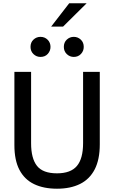

<svg xmlns="http://www.w3.org/2000/svg" viewBox="-20 -1134 694 1167"><path d="M326.5 13Q245 13 187 -15Q129 -43 98.2 -101.5Q67.5 -160 67.5 -252V-697H169V-263.5Q169 -171 204.8 -125.8Q240.5 -80.5 326.5 -80.5Q409.5 -80.5 447.2 -125Q485 -169.5 485 -264V-697H586.5V-257Q586.5 -164.5 555.8 -104.8Q525 -45 466.8 -16Q408.5 13 326.5 13ZM226 -788Q201.5 -788 183.5 -805.2Q165.5 -822.5 165.5 -849Q165.5 -876.5 183.5 -893.2Q201.5 -910 226 -910Q252 -910 269.5 -892.5Q287 -875 287 -849Q287 -825 270.5 -806.5Q254 -788 226 -788ZM428.5 -788Q404 -788 386 -805.2Q368 -822.5 368 -849Q368 -876.5 386 -893.2Q404 -910 428.5 -910Q453 -910 471 -893.2Q489 -876.5 489 -849Q489 -824 472 -806Q455 -788 428.5 -788ZM363.5 -972.5H291L400.5 -1114H506.5Z"/></svg>

Font: Acari Sans Neue SemiBold
Style: Regular
Weight: 600
Designer: Alfredo Marco Pradil (font), Cristiano Sobral (main changes)
Foundry: Hanken Design Co. (font), Cristiano Sobral (main changes)
Version: Version 2.459;March 19, 2022;FontCreator 14.0.0.2808 64-bit;